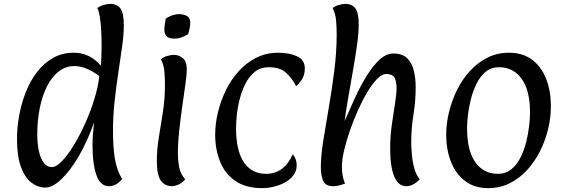

<svg xmlns="http://www.w3.org/2000/svg" viewBox="-20 -957 2940 994"><path d="M215 14Q176 14 142.5 -11.5Q109 -37 88.5 -92.5Q68 -148 68 -237Q68 -297 79.5 -360Q91 -423 114 -481Q137 -539 172 -584.5Q207 -630 254.5 -657Q302 -684 361 -684Q408 -684 443 -665Q478 -646 502 -617Q504 -637 505 -663.5Q506 -690 506 -718Q506 -758 504 -797.5Q502 -837 497 -868.5Q492 -900 484 -915Q495 -925 515.5 -931Q536 -937 551 -937Q586 -937 603.5 -913Q621 -889 621 -826Q621 -779 612.5 -717.5Q604 -656 593 -584Q582 -512 573.5 -435Q565 -358 565 -280Q565 -195 574.5 -136.5Q584 -78 612 -30Q597 -11 579.5 -2Q562 7 544 7Q500 7 479.5 -49.5Q459 -106 459 -206Q459 -240 461.5 -268Q464 -296 467 -323Q432 -224 387.5 -148Q343 -72 297.5 -29Q252 14 215 14ZM249 -92Q271 -92 300.5 -122.5Q330 -153 361 -203.5Q392 -254 420 -316Q448 -378 468 -442.5Q488 -507 494 -563Q458 -590 426 -602.5Q394 -615 365 -615Q320 -615 284 -587Q248 -559 223.5 -510.5Q199 -462 186 -398Q173 -334 173 -262Q173 -215 181 -176.5Q189 -138 206 -115Q223 -92 249 -92Z M965 -841Q965 -830 962.5 -815Q960 -800 954 -780Q917 -757 885 -757Q855 -757 843 -768.5Q831 -780 831 -804Q831 -815 833 -829Q835 -843 838 -861Q875 -884 907 -884Q930 -884 947.5 -874Q965 -864 965 -841ZM870 7Q835 7 813.5 -21Q792 -49 792 -125Q792 -184 802.5 -247Q813 -310 823.5 -378Q834 -446 834 -521Q834 -553 831 -587.5Q828 -622 813 -650Q824 -661 845 -667Q866 -673 880 -673Q906 -673 926.5 -656Q947 -639 947 -597Q947 -572 940 -522Q933 -472 924 -409.5Q915 -347 908 -283Q901 -219 901 -166Q901 -127 907.5 -91.5Q914 -56 939 -29Q920 -7 901 0Q882 7 870 7Z M1338 17Q1253 17 1199 -20Q1145 -57 1119.5 -120Q1094 -183 1094 -259Q1094 -317 1108.5 -376.5Q1123 -436 1150 -491Q1177 -546 1217 -589.5Q1257 -633 1307.5 -658.5Q1358 -684 1419 -684Q1478 -684 1518 -665.5Q1558 -647 1558 -603Q1558 -568 1542.5 -545Q1527 -522 1513 -511Q1491 -554 1459.5 -581.5Q1428 -609 1372 -609Q1329 -609 1299.5 -585.5Q1270 -562 1251 -524.5Q1232 -487 1221 -444Q1210 -401 1206 -361Q1202 -321 1202 -294Q1202 -177 1242.5 -117Q1283 -57 1357 -57Q1451 -57 1495 -158Q1506 -147 1511 -131.5Q1516 -116 1516 -102Q1516 -71 1498.5 -48.5Q1481 -26 1453.5 -11.5Q1426 3 1395.5 10Q1365 17 1338 17Z M1705 7Q1665 7 1653 -21Q1641 -49 1641 -93Q1641 -149 1653.5 -228Q1666 -307 1682 -399Q1698 -491 1710.5 -589Q1723 -687 1723 -780Q1723 -816 1720 -850.5Q1717 -885 1702 -915Q1713 -925 1733.5 -931Q1754 -937 1768 -937Q1802 -937 1819.5 -914Q1837 -891 1837 -832Q1837 -786 1828.5 -725Q1820 -664 1808 -595.5Q1796 -527 1784 -458.5Q1772 -390 1764 -330Q1790 -390 1818.5 -452Q1847 -514 1879 -565.5Q1911 -617 1945.5 -648.5Q1980 -680 2016 -680Q2064 -680 2089 -654.5Q2114 -629 2123 -589Q2132 -549 2132 -507Q2132 -433 2120.5 -363.5Q2109 -294 2109 -220Q2109 -191 2112.5 -154Q2116 -117 2125.5 -83.5Q2135 -50 2153 -29Q2135 -10 2117.5 -1.5Q2100 7 2083 7Q2042 7 2021 -43.5Q2000 -94 2000 -187Q2000 -251 2008.5 -311Q2017 -371 2025 -420.5Q2033 -470 2033 -501Q2033 -537 2022 -555.5Q2011 -574 1979 -574Q1958 -574 1932.5 -548.5Q1907 -523 1881.5 -480Q1856 -437 1832.5 -384.5Q1809 -332 1790.5 -278Q1772 -224 1761 -176.5Q1750 -129 1750 -95Q1750 -64 1755.5 -40Q1761 -16 1767 -7Q1749 0 1733.5 3.5Q1718 7 1705 7Z M2508 17Q2436 17 2387.5 -20Q2339 -57 2314.5 -120Q2290 -183 2290 -259Q2290 -317 2304.5 -376.5Q2319 -436 2346 -491Q2373 -546 2413 -589.5Q2453 -633 2503.5 -658.5Q2554 -684 2615 -684Q2687 -684 2735.5 -647Q2784 -610 2808 -547.5Q2832 -485 2832 -408Q2832 -350 2818 -290.5Q2804 -231 2776.5 -176Q2749 -121 2709.5 -77.5Q2670 -34 2619.5 -8.5Q2569 17 2508 17ZM2557 -57Q2598 -57 2627 -80.5Q2656 -104 2675 -142Q2694 -180 2704.5 -223Q2715 -266 2719.5 -306Q2724 -346 2724 -373Q2724 -490 2680.5 -549.5Q2637 -609 2563 -609Q2523 -609 2494.5 -585.5Q2466 -562 2447.5 -524.5Q2429 -487 2418 -444Q2407 -401 2402.5 -361Q2398 -321 2398 -294Q2398 -177 2441 -117Q2484 -57 2557 -57Z"/></svg>

Font: Paprika
Style: Regular
Weight: 400
Designer: Eduardo Rodriguez Tunni
Foundry: Eduardo Rodriguez Tunni
Version: Version 1.010; ttfautohint (v1.8.3)